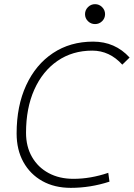

<svg xmlns="http://www.w3.org/2000/svg" viewBox="-20 -906 652 936"><path d="M325.2 9.8Q245.6 9.8 186.3 -23.4Q127 -56.6 94 -116.2Q61 -175.8 61 -255.4Q61 -389.6 107.7 -490.5Q154.3 -591.3 238.3 -647.2Q322.3 -703.1 434.1 -703.1Q541 -703.1 611.8 -625.5L576.2 -590.8Q514.2 -659.2 429.7 -659.2Q333 -659.2 260.3 -609.1Q187.5 -559.1 147.2 -469Q106.9 -378.9 106.9 -258.8Q106.9 -191.4 136 -140.9Q165 -90.3 217 -62.3Q269 -34.2 338.4 -34.2Q421.4 -34.2 507.8 -63.5L513.7 -20.5Q420.9 9.8 325.2 9.8ZM443.4 -788.6Q423.3 -788.6 408.9 -802.7Q394.5 -816.9 394.5 -836.9Q394.5 -856.9 408.9 -871.3Q423.3 -885.7 443.4 -885.7Q463.4 -885.7 477.8 -871.3Q492.2 -856.9 492.2 -836.9Q492.2 -816.9 477.8 -802.7Q463.4 -788.6 443.4 -788.6Z"/></svg>

Font: Cascadia Code ExtraLight
Style: Italic
Weight: 200
Italic angle: -10°
Monospace: yes
Designer: Aaron Bell
Foundry: Saja Typeworks
Version: Version 2404.023; ttfautohint (v1.8.4)